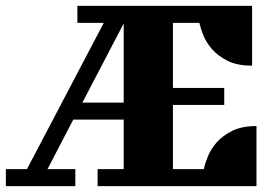

<svg xmlns="http://www.w3.org/2000/svg" viewBox="-20 -635 945 655"><path d="M402 -58V-227H230L142 -58H237V0H0V-58H72L334 -557H244V-615H840V-411Q790 -411 757.5 -427Q725 -443 704.5 -466Q684 -489 674 -514Q664 -539 660 -557H570V-335H745V-277H570V-58H675Q679 -76 689 -101Q699 -126 719 -149Q739 -172 772 -188.5Q805 -205 855 -205V0H313V-58ZM402 -285V-555L261 -285Z"/></svg>

Font: Bigshot One
Style: Regular
Weight: 400
Designer: Gesine Todt
Foundry: Gesine Todt
Version: Version 1.000